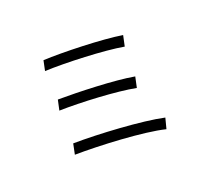

<svg xmlns="http://www.w3.org/2000/svg" viewBox="-154 -978 1307 1224"><g transform="rotate(-30 500.0 -365.5)"><path d="M288 -752 262 -687C399 -669 658 -613 780 -568L808 -637C682 -681 417 -736 288 -752ZM242 -489 215 -423C356 -402 598 -347 715 -301L743 -370C618 -416 378 -466 242 -489ZM187 -198 160 -130C321 -104 615 -38 747 21L778 -47C642 -103 354 -171 187 -198Z"/></g></svg>

Font: Noto Sans HK DemiLight
Style: Regular
Weight: 350
Designer: Ryoko NISHIZUKA 西塚涼子 (kana, bopomofo & ideographs); Paul D. Hunt (Latin, Greek & Cyrillic); Sandoll Communications 산돌커뮤니
Foundry: Adobe
Version: Version 2.004;hotconv 1.0.118;makeotfexe 2.5.65603